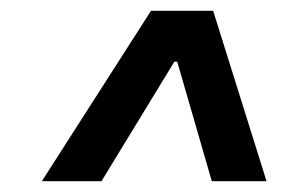

<svg xmlns="http://www.w3.org/2000/svg" viewBox="-20 -729 521 351"><path d="M56.5 -397.7H165.5L298.7 -616.1H304L367.2 -397.7H467.3L369.7 -709.2H256Z"/></svg>

Font: Margiela Sans Semi Bold
Style: Italic
Weight: 600
Italic angle: -9.39999°
Designer: Stefan Endress, Andreas Faust
Version: Version 1.100;FEAKit 1.0